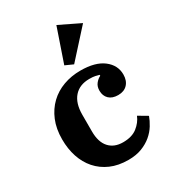

<svg xmlns="http://www.w3.org/2000/svg" viewBox="-198 -920 931 1037"><g transform="rotate(-30 267.5 -401.0)"><path d="M294 12Q231 12 183.5 -9Q136 -30 103.5 -67Q71 -104 54.5 -154Q38 -204 38 -263Q38 -329 59 -379.5Q80 -430 116.5 -465Q153 -500 202.5 -518Q252 -536 309 -536Q401 -536 450.5 -498Q500 -460 500 -402Q500 -364 479 -341.5Q458 -319 421 -319Q384 -319 364 -338.5Q344 -358 344 -390Q344 -416 357.5 -433Q371 -450 388 -458V-464Q378 -467 364.5 -470Q351 -473 328 -473Q267 -473 233 -434.5Q199 -396 199 -324V-220Q199 -154 230 -119.5Q261 -85 316 -85Q372 -85 405 -111Q438 -137 452 -172L508 -139Q499 -114 482.5 -87Q466 -60 440 -38Q414 -16 378 -2Q342 12 294 12ZM248 -604 320 -814 450 -751 297 -582Z"/></g></svg>

Font: IBM Plex Serif
Style: Bold
Weight: 700
Designer: Mike Abbink, Paul van der Laan, Pieter van Rosmalen
Foundry: Bold Monday
Version: Version 2.008